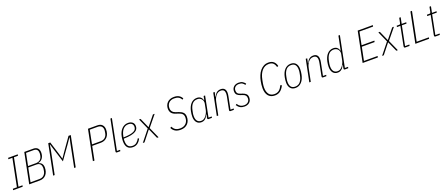

<svg xmlns="http://www.w3.org/2000/svg" viewBox="147 -2450 9689 4172"><g transform="rotate(-20 4991.5 -364.0)"><path d="M7 0 13 -31H106L233 -667H140L146 -698H368L362 -667H269L142 -31H235L228 0Z M519 -698H727Q791 -698 826 -663Q861 -628 861 -560Q861 -528 853.5 -497Q846 -466 829.5 -439.5Q813 -413 787.5 -394.5Q762 -376 727 -369L726 -362Q774 -351 799 -316.5Q824 -282 824 -228Q824 -176 810 -134Q796 -92 770 -62Q744 -32 707 -16Q670 0 624 0H379ZM626 -32Q691 -32 729.5 -67.5Q768 -103 779 -163Q784 -191 786 -207Q788 -223 788 -231Q788 -256 782 -277.5Q776 -299 762.5 -315.5Q749 -332 728.5 -341.5Q708 -351 680 -351H485L421 -32ZM672 -382Q733 -382 770 -412.5Q807 -443 818 -501Q823 -526 824 -539.5Q825 -553 825 -561Q825 -609 801.5 -637.5Q778 -666 722 -666H548L491 -382Z M1527 -542 1553 -659H1548L1471 -546L1238 -219L1134 -548L1100 -659H1095L1077 -542L968 0H933L1073 -698H1120L1213 -399L1247 -281H1251L1331 -399L1542 -698H1594L1454 0H1419Z M1852 0 1992 -698H2208Q2283 -698 2320 -656.5Q2357 -615 2357 -551Q2357 -497 2342.5 -454Q2328 -411 2301 -380.5Q2274 -350 2236.5 -333.5Q2199 -317 2153 -317H1951L1888 0ZM1958 -349H2158Q2223 -349 2261.5 -384.5Q2300 -420 2311 -477Q2317 -510 2319 -526Q2321 -542 2321 -552Q2321 -576 2314.5 -596.5Q2308 -617 2294 -632.5Q2280 -648 2257.5 -657Q2235 -666 2204 -666H2021Z M2413 0Q2384 0 2384 -23Q2384 -32 2387 -46L2526 -740H2560L2418 -30H2492L2486 0Z M2777 12Q2612 12 2612 -182Q2612 -208 2615 -235.5Q2618 -263 2623 -288Q2633 -340 2653.5 -383Q2674 -426 2703.5 -456.5Q2733 -487 2769.5 -503.5Q2806 -520 2850 -520Q2913 -520 2951.5 -488Q2990 -456 2990 -396Q2990 -365 2976.5 -336Q2963 -307 2926 -284Q2889 -261 2822.5 -246.5Q2756 -232 2650 -230Q2648 -217 2647 -204.5Q2646 -192 2646 -184Q2646 -98 2678 -58Q2710 -18 2778 -18Q2835 -18 2872.5 -49Q2910 -80 2939 -134L2963 -118Q2928 -51 2883 -19.5Q2838 12 2777 12ZM2847 -491Q2808 -491 2777 -476Q2746 -461 2722.5 -433.5Q2699 -406 2683 -368Q2667 -330 2658 -284L2653 -257Q2746 -259 2805 -270Q2864 -281 2897.5 -299Q2931 -317 2943.5 -341.5Q2956 -366 2956 -394Q2956 -440 2928.5 -465.5Q2901 -491 2847 -491Z M3006 0 3214 -260 3104 -508H3139L3238 -285H3245L3425 -508H3465L3257 -253L3370 0H3335L3233 -229H3226L3045 0Z M3879 12Q3802 12 3754 -18Q3706 -48 3679 -102L3707 -122Q3732 -72 3772 -46Q3812 -20 3880 -20Q3928 -20 3962.5 -35Q3997 -50 4020 -75.5Q4043 -101 4054 -134.5Q4065 -168 4065 -206Q4065 -258 4039 -287Q4013 -316 3960 -333L3893 -355Q3771 -393 3771 -513Q3771 -553 3785 -589Q3799 -625 3825.5 -652Q3852 -679 3890.5 -694.5Q3929 -710 3979 -710Q4052 -710 4096 -683.5Q4140 -657 4164 -609L4137 -590Q4114 -637 4075 -657.5Q4036 -678 3975 -678Q3934 -678 3902.5 -665.5Q3871 -653 3850 -631Q3829 -609 3818 -579Q3807 -549 3807 -515Q3807 -418 3906 -385L3971 -364Q4034 -343 4067.5 -307.5Q4101 -272 4101 -207Q4101 -162 4087 -122Q4073 -82 4045 -52Q4017 -22 3975.5 -5Q3934 12 3879 12Z M4531 0Q4502 0 4502 -23Q4502 -32 4505 -46L4518 -111H4511Q4488 -54 4450.5 -21Q4413 12 4359 12Q4323 12 4295 -1Q4267 -14 4248.5 -38Q4230 -62 4220.5 -95Q4211 -128 4211 -168Q4211 -198 4214.5 -228.5Q4218 -259 4224 -288Q4234 -339 4253 -381.5Q4272 -424 4299.5 -455Q4327 -486 4363 -503Q4399 -520 4443 -520Q4497 -520 4529.5 -492.5Q4562 -465 4572 -418H4579L4597 -508H4631L4536 -30H4610L4604 0ZM4366 -18Q4394 -18 4416 -28Q4438 -38 4461 -61Q4486 -86 4507.5 -125.5Q4529 -165 4538 -211L4565 -348Q4569 -371 4564 -396Q4559 -421 4543.5 -442Q4528 -463 4503 -476.5Q4478 -490 4443 -490Q4366 -490 4322.5 -437Q4279 -384 4261 -290L4250 -234Q4247 -218 4246 -202.5Q4245 -187 4245 -168Q4245 -135 4252 -107.5Q4259 -80 4274 -60Q4289 -40 4311.5 -29Q4334 -18 4366 -18Z M4717 0 4819 -508H4853L4832 -404H4839Q4864 -462 4902 -491Q4940 -520 4995 -520Q5052 -520 5081 -487.5Q5110 -455 5110 -396Q5110 -379 5108 -360Q5106 -341 5102 -321L5044 -30H5118L5112 0H5039Q5010 0 5010 -23Q5010 -32 5013 -46L5068 -320Q5072 -340 5074 -360Q5076 -380 5076 -392Q5076 -490 4984 -490Q4952 -490 4922.5 -475.5Q4893 -461 4870 -431Q4852 -408 4836.5 -376.5Q4821 -345 4811 -297L4751 0Z M5358 12Q5298 12 5256.5 -11.5Q5215 -35 5185 -83L5210 -102Q5239 -58 5273 -37.5Q5307 -17 5358 -17Q5413 -17 5448.5 -47.5Q5484 -78 5484 -136Q5484 -176 5464 -199.5Q5444 -223 5402 -237L5358 -251Q5307 -267 5279 -295.5Q5251 -324 5251 -379Q5251 -412 5263 -438Q5275 -464 5296 -482.5Q5317 -501 5345.5 -510.5Q5374 -520 5407 -520Q5464 -520 5498 -499Q5532 -478 5558 -444L5533 -423Q5513 -452 5484.5 -471.5Q5456 -491 5405 -491Q5351 -491 5318 -461.5Q5285 -432 5285 -381Q5285 -343 5302 -319.5Q5319 -296 5366 -281L5410 -267Q5459 -251 5488.5 -222.5Q5518 -194 5518 -138Q5518 -101 5505.5 -73Q5493 -45 5471 -26Q5449 -7 5420 2.5Q5391 12 5358 12Z M6060 12Q5961 12 5909 -51.5Q5857 -115 5857 -227Q5857 -266 5861.5 -308.5Q5866 -351 5874 -389Q5887 -455 5911.5 -513.5Q5936 -572 5972 -615.5Q6008 -659 6056 -684.5Q6104 -710 6166 -710Q6242 -710 6286 -670.5Q6330 -631 6344 -565L6312 -554Q6299 -611 6265 -644.5Q6231 -678 6163 -678Q6069 -678 6005 -605.5Q5941 -533 5916 -402L5902 -329Q5897 -300 5895 -274Q5893 -248 5893 -228Q5893 -134 5934.5 -77Q5976 -20 6062 -20Q6127 -20 6169.5 -55Q6212 -90 6245 -160L6275 -144Q6233 -62 6182.5 -25Q6132 12 6060 12Z M6536 12Q6461 12 6420.5 -36Q6380 -84 6380 -167Q6380 -197 6383.5 -228Q6387 -259 6393 -288Q6403 -339 6422 -381.5Q6441 -424 6469 -455Q6497 -486 6533 -503Q6569 -520 6613 -520Q6688 -520 6728.5 -472Q6769 -424 6769 -341Q6769 -311 6765.5 -280Q6762 -249 6756 -220Q6746 -169 6727 -126.5Q6708 -84 6680 -53Q6652 -22 6616 -5Q6580 12 6536 12ZM6539 -18Q6614 -18 6658 -71.5Q6702 -125 6719 -218L6730 -276Q6733 -293 6734 -308.5Q6735 -324 6735 -341Q6735 -413 6704.5 -451.5Q6674 -490 6610 -490Q6535 -490 6491 -436.5Q6447 -383 6430 -290L6419 -232Q6416 -215 6415 -199.5Q6414 -184 6414 -167Q6414 -95 6444.5 -56.5Q6475 -18 6539 -18Z M6856 0 6958 -508H6992L6971 -404H6978Q7003 -462 7041 -491Q7079 -520 7134 -520Q7191 -520 7220 -487.5Q7249 -455 7249 -396Q7249 -379 7247 -360Q7245 -341 7241 -321L7183 -30H7257L7251 0H7178Q7149 0 7149 -23Q7149 -32 7152 -46L7207 -320Q7211 -340 7213 -360Q7215 -380 7215 -392Q7215 -490 7123 -490Q7091 -490 7061.5 -475.5Q7032 -461 7009 -431Q6991 -408 6975.5 -376.5Q6960 -345 6950 -297L6890 0Z M7684 0Q7656 0 7656 -23Q7656 -32 7659 -46L7672 -111H7665Q7642 -54 7604.5 -21Q7567 12 7513 12Q7477 12 7449 -1Q7421 -14 7402.5 -38Q7384 -62 7374.5 -95Q7365 -128 7365 -168Q7365 -198 7368.5 -228.5Q7372 -259 7378 -288Q7388 -339 7407 -381.5Q7426 -424 7453.5 -455Q7481 -486 7517 -503Q7553 -520 7597 -520Q7651 -520 7683.5 -492.5Q7716 -465 7726 -418H7733L7798 -740H7832L7689 -30H7763L7757 0ZM7520 -18Q7548 -18 7570 -28Q7592 -38 7615 -61Q7640 -86 7661.5 -125.5Q7683 -165 7692 -211L7719 -348Q7723 -371 7718 -396Q7713 -421 7697.5 -442Q7682 -463 7657 -476.5Q7632 -490 7597 -490Q7520 -490 7476.5 -437Q7433 -384 7415 -290L7404 -234Q7401 -218 7400 -202.5Q7399 -187 7399 -168Q7399 -135 7406 -107.5Q7413 -80 7428 -60Q7443 -40 7465.5 -29Q7488 -18 7520 -18Z M8089 0 8229 -698H8579L8573 -666H8258L8199 -370H8495L8489 -338H8193L8131 -32H8447L8441 0Z M8539 0 8747 -260 8637 -508H8672L8771 -285H8778L8958 -508H8998L8790 -253L8903 0H8868L8766 -229H8759L8578 0Z M9077 0Q9048 0 9048 -24Q9048 -32 9051 -49L9136 -478H9056L9062 -508H9119Q9135 -508 9140.5 -515Q9146 -522 9149 -538L9172 -652H9206L9177 -508H9283L9277 -478H9170L9081 -30H9180L9174 0Z M9308 0 9448 -698H9484L9350 -32H9632L9626 0Z M9777 0Q9748 0 9748 -24Q9748 -32 9751 -49L9836 -478H9756L9762 -508H9819Q9835 -508 9840.5 -515Q9846 -522 9849 -538L9872 -652H9906L9877 -508H9983L9977 -478H9870L9781 -30H9880L9874 0Z"/></g></svg>

Font: IBM Plex Sans Cond ExtLt
Style: Italic
Weight: 200
Width: 3
Italic angle: -11°
Designer: Mike Abbink, Paul van der Laan, Pieter van Rosmalen
Foundry: Bold Monday
Version: Version 1.3